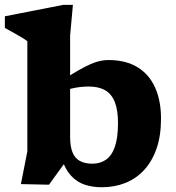

<svg xmlns="http://www.w3.org/2000/svg" viewBox="-33 -757 724 790"><path d="M220 -106H247.5L168.5 3L53 0.5L79.5 -134V-587.5Q72.5 -593 58.2 -601.8Q44 -610.5 25.2 -621Q6.5 -631.5 -13 -642V-690L227.5 -737H267L255.5 -610.5V-194.5Q255.5 -155 265.2 -130.5Q275 -106 295.5 -94.8Q316 -83.5 347 -83.5Q379.5 -83.5 403.2 -100Q427 -116.5 439.8 -153.5Q452.5 -190.5 452.5 -251Q452.5 -303.5 439.5 -336.8Q426.5 -370 399.8 -385.5Q373 -401 332 -401Q315 -401 295.8 -398.8Q276.5 -396.5 257.5 -391.8Q238.5 -387 220.5 -380L214 -421Q257 -449 287.8 -466.5Q318.5 -484 340.5 -493.5Q362.5 -503 379.8 -506.5Q397 -510 413 -510Q484 -510 532.2 -480.8Q580.5 -451.5 605 -397.2Q629.5 -343 629.5 -269Q629.5 -198 611 -145.2Q592.5 -92.5 559.5 -57Q526.5 -21.5 482 -4Q437.5 13.5 386 13.5Q348 13.5 316 3Q284 -7.5 259.8 -33.5Q235.5 -59.5 220 -106Z"/></svg>

Font: Newsreader 9pt
Style: Bold
Weight: 700
Designer: Hugues Gentile
Foundry: Production Type
Version: Version 1.003